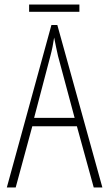

<svg xmlns="http://www.w3.org/2000/svg" viewBox="-20 -824 480 844"><path d="M108 -772H329V-804H108ZM10 0H49L122 -269H318L392 0H430L232 -714H206ZM130 -306 202 -580C209 -606 214 -632 218 -659C223 -630 230 -603 235 -578L308 -306Z"/></svg>

Font: Kathrein 37 Thin Condensed
Style: Regular
Weight: 250
Width: 3
Designer: Lazydogs Typefoundry, based on Open Sans by Ascender Corporation
Foundry: Lazydogs Typefoundry
Version: Version 1.003;PS 001.003;hotconv 1.0.88;makeotf.lib2.5.64775